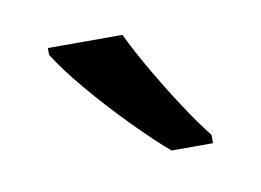

<svg xmlns="http://www.w3.org/2000/svg" viewBox="-35 -811 341 251"><g transform="rotate(-10 135.5 -686.0)"><path d="M139 -766Q150 -743 166 -715.5Q182 -688 199 -662Q216 -636 231 -617V-606H176Q156 -623 128.5 -651Q101 -679 77 -707.5Q53 -736 40 -757V-766Z"/></g></svg>

Font: Noto Sans Bengali UI Condensed
Style: Regular
Weight: 400
Width: 3
Designer: Jelle Bosma - Monotype Design Team
Foundry: Monotype Imaging Inc.
Version: Version 2.003; ttfautohint (v1.8.4.7-5d5b)